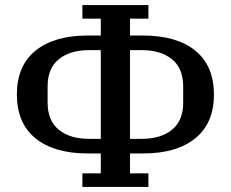

<svg xmlns="http://www.w3.org/2000/svg" viewBox="-20 -730 916 762"><path d="M307 -42H380V-121H328Q195 -121 121 -181Q47 -241 47 -355Q47 -469 121 -529Q195 -589 328 -589H380V-656H307V-710H569V-656H496V-589H548Q681 -589 755 -529Q829 -469 829 -355Q829 -241 755 -181Q681 -121 548 -121H496V-42H569V12H307ZM380 -179V-531H333Q258 -531 213.5 -495Q169 -459 169 -387V-323Q169 -251 213.5 -215Q258 -179 333 -179ZM543 -179Q618 -179 662.5 -215Q707 -251 707 -323V-387Q707 -459 662.5 -495Q618 -531 543 -531H496V-179Z"/></svg>

Font: IBM Plex Serif Medium
Style: Regular
Weight: 500
Designer: Mike Abbink, Paul van der Laan, Pieter van Rosmalen
Foundry: Bold Monday
Version: Version 2.5